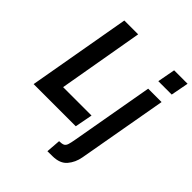

<svg xmlns="http://www.w3.org/2000/svg" viewBox="-256 -845 1232 1232"><g transform="rotate(45 360.0 -229.0)"><path d="M23 0 146 -700H271.5L161 -65L114.5 -120H428.5L405.5 0ZM390 242 397.5 143.5Q423 143 435 137.2Q447 131.5 452.8 114Q458.5 96.5 464.5 61.5L563.5 -499H685L577 111Q567.5 164.5 535 202.8Q502.5 241 435.5 241.5ZM575.5 -579 598 -700H720L697 -579Z"/></g></svg>

Font: Cabin
Style: Bold Italic
Weight: 700
Width: 4
Italic angle: -10°
Designer: Pablo Impallari
Foundry: Pablo Impallari. http://www.impallari.com Igino Marini. http://www.ikern.com
Version: Version 3.001